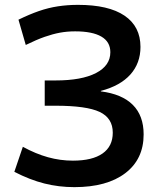

<svg xmlns="http://www.w3.org/2000/svg" viewBox="-20 -760 683 790"><path d="M286 10Q222 10 162.5 -5Q103 -20 39 -53L74 -156Q127 -127 177.5 -113Q228 -99 280 -99Q360 -99 402 -128.5Q444 -158 444 -214Q444 -274 390 -299.5Q336 -325 209 -325H164V-429H209Q316 -429 375 -459.5Q434 -490 434 -545Q434 -588 397 -609.5Q360 -631 289 -631Q256 -631 226.5 -625.5Q197 -620 164 -608.5Q131 -597 86 -575L56 -679Q101 -701 140 -714.5Q179 -728 218.5 -734Q258 -740 301 -740Q427 -740 492.5 -695.5Q558 -651 558 -567Q558 -500 516.5 -453.5Q475 -407 395 -386V-384Q482 -373 526.5 -328.5Q571 -284 571 -207Q571 -105 495.5 -47.5Q420 10 286 10Z"/></svg>

Font: M PLUS 2 SemiBold
Style: Regular
Weight: 600
Designer: Coji Morishita
Foundry: UNDERFOREST DESIGN
Version: Version 1.001